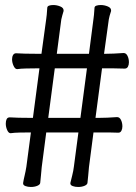

<svg xmlns="http://www.w3.org/2000/svg" viewBox="-20 -737 540 764"><path d="M260 -9Q263 -22 267.5 -39.5Q272 -57 274 -74L292 -210H164L146 -72Q144 -54 143 -39Q142 -24 140 -9Q139 -2 128 2.5Q117 7 103 7Q91 7 81.5 3.5Q72 0 72 -7V-9Q74 -22 78 -38.5Q82 -55 85 -74L103 -210H98Q80 -210 57.5 -209.5Q35 -209 23 -207H22Q14 -207 8.5 -219.5Q3 -232 3 -245Q3 -256 6.5 -263Q10 -270 19 -270Q33 -269 54.5 -268.5Q76 -268 99 -268H111L137 -465H123Q106 -465 84 -464.5Q62 -464 49 -462H48Q40 -462 34 -475Q28 -488 28 -501Q28 -511 32 -518Q36 -525 44 -525Q59 -524 80 -523.5Q101 -523 124 -523H145L164 -662Q165 -667 166 -678.5Q167 -690 168 -705Q168 -712 175 -714.5Q182 -717 192 -717Q206 -717 219.5 -711.5Q233 -706 233 -696V-693Q231 -686 228 -676Q225 -666 224 -660L206 -523H334L352 -662Q353 -667 354 -678.5Q355 -690 356 -705Q356 -712 363.5 -714.5Q371 -717 381 -717Q395 -717 408.5 -711.5Q422 -706 422 -696V-693Q415 -672 413 -660L394 -523H402Q429 -523 471 -526H472Q482 -526 487.5 -514.5Q493 -503 493 -489Q493 -479 489 -471.5Q485 -464 476 -464Q454 -465 433 -465Q412 -465 400 -465H386L360 -268H375Q405 -268 445 -271H446Q456 -271 461.5 -259.5Q467 -248 467 -234Q467 -224 463 -216.5Q459 -209 451 -209Q429 -210 413 -210Q397 -210 375 -210H352L334 -72Q332 -53 331 -38.5Q330 -24 328 -9Q327 -2 316 2.5Q305 7 291 7Q279 7 269.5 3.5Q260 0 260 -7ZM326 -465H198L172 -268H300Z"/></svg>

Font: Moon Stars Kai T HW
Style: Regular
Weight: 400
Designer: GuiWonder
Version: Version 1.101